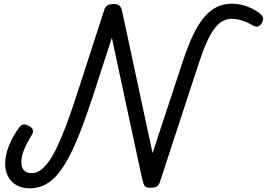

<svg xmlns="http://www.w3.org/2000/svg" viewBox="-20 -1005 1448 1042"><path d="M142 17Q99 17 69 -0.5Q39 -18 23.5 -48Q8 -78 8 -114Q8 -163 29 -215Q50 -267 84 -313Q95 -328 107.5 -329.5Q120 -331 136 -322Q154 -313 158 -301Q162 -289 153 -273Q129 -235 112.5 -197Q96 -159 96 -123Q96 -106 102 -93Q108 -80 121 -72.5Q134 -65 152 -65Q174 -65 196 -79Q218 -93 240.5 -122.5Q263 -152 287 -201.5Q311 -251 338 -322Q365 -393 396 -489L547 -955Q552 -970 564.5 -976.5Q577 -983 599 -983Q618 -983 628.5 -974Q639 -965 643 -943L808 -174L970 -666Q999 -755 1028.5 -816Q1058 -877 1090 -914Q1122 -951 1159 -968Q1196 -985 1240 -985Q1266 -985 1293 -978.5Q1320 -972 1345 -960Q1370 -948 1390 -932Q1405 -920 1407.5 -907Q1410 -894 1399 -877Q1390 -863 1377.5 -861Q1365 -859 1348 -869Q1321 -885 1292.5 -894Q1264 -903 1237 -903Q1211 -903 1187.5 -890Q1164 -877 1142.5 -848Q1121 -819 1100 -771.5Q1079 -724 1056 -653L847 -15Q843 0 831 7Q819 14 796 14Q782 14 773.5 10.5Q765 7 760 -6Q755 -19 749 -45L587 -800L482 -476Q444 -361 410.5 -277Q377 -193 345 -136Q313 -79 280.5 -45.5Q248 -12 214 2.5Q180 17 142 17Z"/></svg>

Font: Playwrite NO
Style: Regular
Weight: 400
Designer: Veronika Burian, José Scaglione
Foundry: TypeTogether
Version: Version 1.002